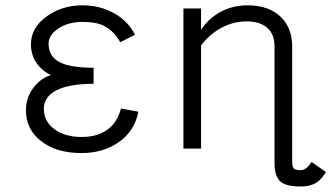

<svg xmlns="http://www.w3.org/2000/svg" viewBox="-20 -550 1228 712"><path d="M286.1 -530.3Q210 -530.3 153.3 -489.3Q94.7 -447.3 94.7 -385.7Q94.7 -339.8 123 -306.6Q142.6 -283.2 168.9 -271.5Q135.7 -261.7 109.4 -231.4Q76.2 -192.4 76.2 -141.6Q76.2 -70.3 131.8 -27.3Q187.5 17.6 282.2 17.6Q360.4 17.6 417 -20.5Q478.5 -61.5 493.2 -135.7L428.7 -147.5Q415 -96.7 379.9 -70.3Q342.8 -42 282.2 -42Q220.7 -42 181.6 -71.3Q142.6 -99.6 142.6 -146.5Q142.6 -191.4 190.4 -215.8Q239.3 -239.3 327.1 -239.3V-298.8Q243.2 -298.8 203.1 -318.4Q160.2 -339.8 160.2 -387.7Q160.2 -419.9 196.3 -444.3Q233.4 -468.8 286.1 -468.8Q330.1 -468.8 357.4 -458Q399.4 -440.4 425.8 -393.6L480.5 -420.9Q458 -467.8 408.2 -498Q353.5 -530.3 286.1 -530.3Z M660.2 -518.6V1H725.6V-381.8Q759.8 -425.8 803.7 -448.2Q846.7 -470.7 894.5 -470.7Q944.3 -470.7 971.7 -446.3Q998 -422.9 998 -377.9V-11.7V9.8V53.7Q998 103.5 1019.5 123Q1041 141.6 1094.7 141.6Q1133.8 141.6 1158.2 124Q1174.8 111.3 1188.5 87.9L1135.7 50.8Q1125 65.4 1117.2 72.3Q1106.4 81.1 1093.8 81.1Q1074.2 81.1 1068.4 73.2Q1063.5 66.4 1063.5 48.8V-2.9V-257.8V-377.9Q1063.5 -444.3 1023.4 -485.4Q978.5 -530.3 897.5 -530.3Q841.8 -530.3 793.9 -503.9Q752 -479.5 725.6 -439.5V-518.6Z"/></svg>

Font: Dotum
Style: Regular
Weight: 400
Version: Version 2.21